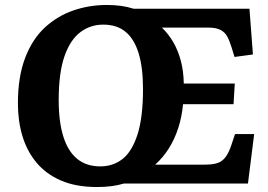

<svg xmlns="http://www.w3.org/2000/svg" viewBox="-20 -738 1077 772"><path d="M52 -322Q52 -429 81 -505Q110 -581 160.5 -627.5Q211 -674 275 -696Q339 -718 409 -718Q439 -718 465.5 -714.5Q492 -711 517 -703H983L997 -519L923 -509L911 -548Q903 -574 893.5 -591.5Q884 -609 866 -618Q848 -627 818 -627H631Q658 -601 677 -568Q696 -535 707 -494Q718 -453 719 -402H924L919 -319H716Q711 -267 696.5 -222.5Q682 -178 659 -141.5Q636 -105 604 -76H804Q835 -76 854.5 -82.5Q874 -89 887 -106.5Q900 -124 910 -154L925 -199H1002L977 0H478Q455 7 428.5 10.5Q402 14 370 14Q286 14 225.5 -12Q165 -38 126.5 -84.5Q88 -131 70 -191.5Q52 -252 52 -322ZM216 -335Q216 -249 234.5 -189.5Q253 -130 290 -99.5Q327 -69 383 -69Q435 -69 473 -99Q511 -129 533 -197.5Q555 -266 555 -380Q555 -466 537.5 -523.5Q520 -581 485 -610Q450 -639 395 -639Q344 -639 303.5 -609Q263 -579 239.5 -512.5Q216 -446 216 -335Z"/></svg>

Font: Literata 18pt
Style: Bold Italic
Weight: 700
Italic angle: -2°
Designer: Latin by Veronika Burian and Jose Scaglione. Greek by Irene Vlachou. Cyrillic by Vera Evstafieva
Foundry: TypeTogether
Version: Version 3.103;gftools[0.9.29]